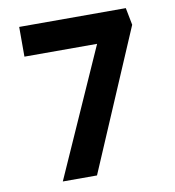

<svg xmlns="http://www.w3.org/2000/svg" viewBox="-80 -775 770 846"><g transform="rotate(-10 305.5 -352.0)"><path d="M133 0 416 -636 452 -571H62V-704H539L554 -627L286 0Z"/></g></svg>

Font: Lexend Exa SemiBold
Style: Regular
Weight: 600
Designer: Bonnie Shaver-Troup, Thomas Jockin
Foundry: Lexend
Version: Version 1.007